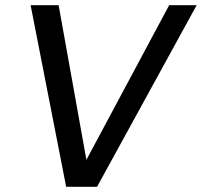

<svg xmlns="http://www.w3.org/2000/svg" viewBox="-20 -720 778 740"><path d="M235 0 98 -700H206L313 -104L632 -700H738L354 0Z"/></svg>

Font: DM Sans 9pt Medium
Style: Italic
Weight: 500
Italic angle: -10°
Version: Version 4.004;gftools[0.9.30]